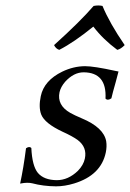

<svg xmlns="http://www.w3.org/2000/svg" viewBox="-20 -655 465 685"><path d="M72.8 -126Q85 -134.3 91.8 -127Q94.7 -63 115.2 -38.1Q136.7 -12.7 182.6 -12.2Q223.1 -12.2 257.8 -45.4Q277.8 -65.9 282.7 -88.9Q291.5 -129.9 256.8 -155.8Q237.8 -169.4 203.1 -185.1Q139.6 -214.8 127 -246.6Q117.2 -272.5 125.5 -312Q137.2 -367.7 202.1 -399.4Q241.7 -418.5 283.2 -418.9Q314.9 -418.9 390.6 -402.3Q397.9 -400.9 402.8 -399.9Q399.9 -387.2 392.6 -361.3Q381.8 -323.7 377.4 -304.2Q364.3 -294.9 356.4 -303.2Q361.3 -396.5 278.3 -397Q243.2 -397 212.4 -363.3Q196.8 -345.2 192.4 -326.2Q182.6 -279.8 230.5 -252.4Q245.1 -244.1 271.5 -232.9Q350.1 -200.2 358.9 -150.9Q361.8 -132.3 357.4 -110.8Q340.3 -29.8 244.6 -0.5Q210.9 9.8 179.7 9.8Q133.3 9.3 95.2 -1Q87.4 -2.9 76.7 -2.9Q66.9 -2.9 51.8 0Q64 -56.2 72.8 -126ZM345.7 -633.8Q370.6 -573.2 424.8 -494.1Q411.1 -480 398.4 -477.1Q347.7 -514.6 313 -560.1Q244.6 -504.4 191.4 -477.1Q179.2 -481 172.9 -494.1Q266.6 -578.6 314 -633.8Q331.5 -637.2 345.7 -633.8Z"/></svg>

Font: Linux Libertine Display Slanted O
Style: Slanted
Weight: 400
Designer: Philipp H. Poll
Foundry: Philipp H. Poll
Version: Version 5.0.9